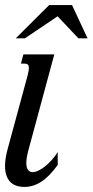

<svg xmlns="http://www.w3.org/2000/svg" viewBox="-25 -736 370 767"><path d="M85 -433.6Q87.9 -443.8 89.1 -451.4Q90.3 -459 90.3 -464.4Q90.3 -474.6 85.7 -478.3Q81.1 -481.9 72.3 -481.9H58.6L68.4 -518.6H191.9L94.2 -157.2Q92.3 -150.4 89.8 -141.4Q87.4 -132.3 85.2 -122.8Q83 -113.3 81.5 -103.3Q80.1 -93.3 80.1 -84.5Q80.1 -65.4 87.2 -56.9Q94.2 -48.3 105.5 -48.3Q115.7 -48.3 128.9 -54.7Q142.1 -61 155.5 -71.8Q168.9 -82.5 182.1 -97.2Q195.3 -111.8 205.6 -128.4V-77.1Q172.9 -31.7 140.6 -10.5Q108.4 10.7 73.2 10.7Q33.7 10.7 14.4 -11Q-4.9 -32.7 -4.9 -72.8Q-4.9 -102.1 5.4 -140.1ZM171.4 -715.8H262.7L324.7 -583H288.1L205.1 -670.9L74.7 -583H38.1Z"/></svg>

Font: Arian AMU Serif
Style: Italic
Weight: 400
Italic angle: -15°
Designer: Ruben Hakobyan (Tarumian)
Foundry: Ruben Hakobyan (Tarumian)
Version: Version 1.002